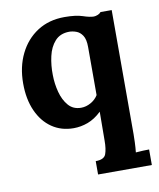

<svg xmlns="http://www.w3.org/2000/svg" viewBox="-70 -444 571 691"><g transform="rotate(-10 215.5 -98.5)"><path d="M232.9 191.4V142.6Q264 142.6 270.6 124.1Q277.2 105.6 277.2 75.9L278 -30.1Q253.8 -7 227.9 2.6Q202.1 12.1 175.7 12.1Q130.5 12.1 96.4 -11.4Q62.3 -34.8 43.3 -77.6Q24.2 -120.3 24.2 -177.9Q24.2 -238.4 47.5 -285.8Q70.8 -333.3 112.9 -360.5Q155.1 -387.6 212 -387.6Q253.4 -387.6 277.8 -379.4Q302.2 -371.1 316.8 -371.1Q322.7 -371.1 330.8 -374.2Q338.8 -377.3 343.2 -382.8H383.9V70.8Q383.9 81 383.2 100.3Q382.5 119.5 380.6 136.8Q392.4 135.7 407 135.1Q421.7 134.6 429.4 134.6V191.4ZM214.9 -55.7Q233.2 -55.7 250.5 -65.5Q267.7 -75.2 277.2 -90.9V-266.6Q277.2 -294.8 267.9 -308.9Q258.5 -323.1 245.1 -327.8Q231.8 -332.6 219.3 -332.6Q186.3 -332.2 167.4 -311.1Q148.5 -290.1 141.2 -257.4Q133.8 -224.8 134.6 -189.2Q134.9 -157.3 143 -126.7Q151.1 -96.1 168.5 -75.9Q185.9 -55.7 214.9 -55.7Z"/></g></svg>

Font: Parastoo
Style: Regular
Weight: 400
Foundry: Saber Rastikerdar (saber.rastikerdar@gmail.com)
Version: Version 3.000